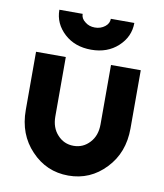

<svg xmlns="http://www.w3.org/2000/svg" viewBox="-81 -766 722 845"><g transform="rotate(10 280.5 -344.0)"><path d="M116 -700Q116 -638 164 -594Q211 -551 284 -551Q356 -551 403 -594Q451 -638 451 -700H346Q346 -679 328 -665Q309 -650 283 -650Q257 -650 239 -665Q220 -679 220 -700ZM47 -500V-240Q47 -131 115 -60Q183 12 281 12Q379 12 447 -60Q515 -131 515 -240V-500H382V-235Q382 -184 353 -153Q324 -121 281 -121Q238 -121 209 -153Q180 -184 180 -235V-500Z"/></g></svg>

Font: Unageo
Style: Bold
Weight: 700
Designer: Richard Sepsi
Foundry: Richard Sepsi
Version: Version 2.000